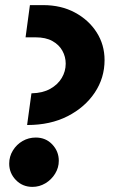

<svg xmlns="http://www.w3.org/2000/svg" viewBox="-20 -719 446 751"><path d="M86 -230 103 -354H104Q147 -355 176.5 -371.5Q206 -388 221.5 -414Q237 -440 237 -470Q237 -497 224 -520.5Q211 -544 185 -558.5Q159 -573 119 -573H80L97 -699H149Q219 -699 273 -670Q327 -641 358 -592.5Q389 -544 389 -484Q389 -414 350.5 -356.5Q312 -299 244.5 -264.5Q177 -230 87 -230ZM107 12Q68 12 42 -15Q16 -42 16 -79Q16 -107 30.5 -130.5Q45 -154 68.5 -167.5Q92 -181 120 -181Q159 -181 184.5 -154Q210 -127 210 -90Q210 -63 195.5 -39.5Q181 -16 157.5 -2Q134 12 107 12Z"/></svg>

Font: MuseoModerno
Style: Bold Italic
Weight: 700
Italic angle: -9°
Designer: Pablo Cosgaya, Héctor Gatti, Marcela Romero, and the Authors of The MuseoModerno Project.
Foundry: Omnibus-Type Team
Version: Version 1.003